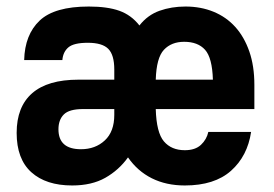

<svg xmlns="http://www.w3.org/2000/svg" viewBox="-20 -559 840 588"><path d="M201 9Q121 9 76 -31.5Q31 -72 31 -152Q31 -232 78.5 -273.5Q126 -315 220 -315H330V-346Q330 -391 311.5 -409.5Q293 -428 249 -428Q206 -428 189.5 -414Q173 -400 171 -375H54Q56 -453 101.5 -496Q147 -539 252 -539Q309 -539 345.5 -526Q382 -513 407 -481Q432 -513 468.5 -526Q505 -539 548 -539Q595 -539 634 -523Q673 -507 700.5 -476.5Q728 -446 743.5 -401.5Q759 -357 759 -299V-225H457Q459 -153 482 -126Q505 -99 546 -99Q578 -99 595.5 -115.5Q613 -132 618 -155H749Q738 -81 687.5 -36Q637 9 546 9Q489 9 445 -13Q401 -35 372 -77Q344 -38 302.5 -14.5Q261 9 201 9ZM228 -102Q272 -102 301 -129Q330 -156 330 -207V-225H234Q192 -225 175.5 -208.5Q159 -192 159 -163Q159 -102 228 -102ZM544 -431Q505 -431 482 -406.5Q459 -382 457 -315H632Q630 -382 608 -406.5Q586 -431 544 -431Z"/></svg>

Font: Golos UI
Style: Bold
Weight: 700
Designer: A.Korolkova, Vitaly Kuzmin
Foundry: ParaType Ltd
Version: Version 2.000